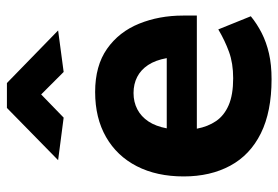

<svg xmlns="http://www.w3.org/2000/svg" viewBox="-145 -648 805 555"><g transform="rotate(-90 257.5 -370.5)"><path d="M490 -204V-244Q490 -313 466.5 -371Q443 -429 394 -463.5Q345 -498 269 -498Q194 -498 139 -466.5Q84 -435 54.5 -377.5Q25 -320 25 -242Q25 -165 56 -107.5Q87 -50 149.5 -19Q212 12 306 12Q348 12 380.5 4.5Q413 -3 439.5 -16.5Q466 -30 488 -48L450 -142Q418 -123 385 -111Q352 -99 309 -99Q261 -99 231 -112Q201 -125 185 -148.5Q169 -172 163 -204ZM164 -291Q170 -323 184 -344Q198 -365 219 -376Q240 -387 266 -387Q292 -387 312.5 -376.5Q333 -366 347 -345Q361 -324 367 -291ZM262 -654 327 -589 447 -605 295 -753H223L72 -605L195 -589Z"/></g></svg>

Font: Catamaran
Style: Bold
Weight: 700
Designer: Pria Ravichandran
Version: Version 2.000